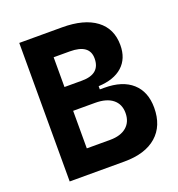

<svg xmlns="http://www.w3.org/2000/svg" viewBox="-126 -798 839 903"><g transform="rotate(-20 293.0 -346.5)"><path d="M69.8 0V-693.4H284.2Q393.6 -693.4 453.4 -648.7Q513.2 -604 513.2 -521.5Q513.2 -454.1 470.9 -416Q428.7 -377.9 351.1 -374.5V-358.4H373.5Q463.9 -358.4 512.9 -314.5Q562 -270.5 562 -190.4Q562 -99.6 505.1 -49.8Q448.2 0 343.8 0ZM198.7 -118.7H315.4Q368.2 -118.7 397.5 -143.6Q426.8 -168.5 426.8 -213.4Q426.8 -257.8 396 -282.2Q365.2 -306.6 308.6 -306.6H198.7ZM198.7 -425.8H286.1Q377.9 -425.8 377.9 -503.9Q377.9 -574.7 279.3 -574.7H198.7Z"/></g></svg>

Font: CaskaydiaMono NF
Style: Bold
Weight: 700
Designer: Aaron Bell
Foundry: Saja Typeworks
Version: Version 2111.001; ttfautohint (v1.8.4);Nerd Fonts 3.1.1